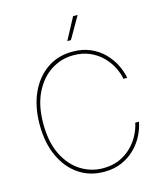

<svg xmlns="http://www.w3.org/2000/svg" viewBox="-135 -1041 983 1152"><g transform="rotate(-15 356.0 -465.5)"><path d="M368.7 9.3Q279.3 9.3 211.2 -37.4Q143.1 -84 105 -168Q66.9 -252 66.9 -363.3Q66.9 -475.1 105 -559.1Q143.1 -643.1 211.2 -689.9Q279.3 -736.8 368.7 -736.8Q432.6 -736.8 481.7 -715.1Q530.8 -693.4 565.2 -657.7Q599.6 -622.1 619.9 -580.6Q640.1 -539.1 647 -500H624Q616.7 -537.6 597.2 -575.4Q577.6 -613.3 545.7 -644.8Q513.7 -676.3 469.5 -695.3Q425.3 -714.4 368.7 -714.4Q293.9 -714.4 230.5 -673.8Q167 -633.3 128.2 -554.9Q89.4 -476.6 89.4 -363.3Q89.4 -249 128.2 -170.9Q167 -92.8 230.5 -53Q293.9 -13.2 368.7 -13.2Q425.3 -13.2 469.5 -32.5Q513.7 -51.8 545.4 -83.3Q577.1 -114.7 596.9 -152.6Q616.7 -190.4 624 -227.5H647Q640.1 -189 619.9 -147.5Q599.6 -106 565.2 -70.6Q530.8 -35.2 481.7 -12.9Q432.6 9.3 368.7 9.3ZM356.9 -805.7 429.2 -941.4H457.5L379.4 -805.7Z"/></g></svg>

Font: Inter 17pt Thin
Style: Regular
Weight: 250
Version: Version 4.001;git-66647c0bb